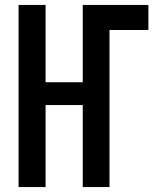

<svg xmlns="http://www.w3.org/2000/svg" viewBox="-20 -755 640 775"><path d="M55 0V-735H164V-423H314V-735H579V-634H422V0H314V-331H164V0Z"/></svg>

Font: Iosevka Extended
Style: Bold
Weight: 700
Width: 7
Monospace: yes
Designer: Belleve Invis
Foundry: Belleve Invis
Version: Version 32.5.0; ttfautohint (v1.8.4)